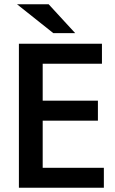

<svg xmlns="http://www.w3.org/2000/svg" viewBox="-20 -900 540 904"><path d="M469 -16H69V-694H460V-600H181V-426H441V-332H181V-110H469ZM334 -744H231L60 -880H209Z"/></svg>

Font: D2Coding
Style: Bold
Weight: 700
Monospace: yes
Designer: Yong-Rak Park; Jeong-Hwan Yoon; Sang-Min Lee;
Foundry: NHN Corporation
Version: Version 1.3.2; Build 20180524